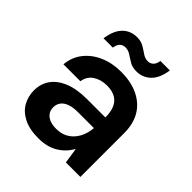

<svg xmlns="http://www.w3.org/2000/svg" viewBox="-192 -808 945 945"><g transform="rotate(45 280.0 -336.0)"><path d="M227 12Q165 12 124.5 -8.5Q84 -29 64.5 -63.5Q45 -98 45 -139Q45 -186 69.5 -220.5Q94 -255 142 -274.5Q190 -294 261 -294H388Q388 -333 376.5 -359Q365 -385 341.5 -398Q318 -411 283 -411Q242 -411 211.5 -391.5Q181 -372 175 -333H57Q62 -387 93 -426Q124 -465 173.5 -486.5Q223 -508 284 -508Q354 -508 404.5 -483.5Q455 -459 481.5 -414Q508 -369 508 -305V0H407L395 -80H394Q382 -59 366 -42.5Q350 -26 329.5 -13.5Q309 -1 283.5 5.5Q258 12 227 12ZM256 -83Q286 -83 309 -93.5Q332 -104 348.5 -123Q365 -142 374 -166Q383 -190 385 -216V-217H274Q238 -217 215 -208Q192 -199 181.5 -183.5Q171 -168 171 -148Q171 -127 181.5 -112.5Q192 -98 211 -90.5Q230 -83 256 -83ZM335 -562Q307 -562 287.5 -573.5Q268 -585 251 -596.5Q234 -608 214 -608Q197 -608 185.5 -597Q174 -586 171 -563H106Q115 -625 145 -654.5Q175 -684 219 -684Q247 -684 266.5 -672.5Q286 -661 303 -649Q320 -637 340 -637Q357 -637 368.5 -648.5Q380 -660 383 -682H449Q440 -621 409.5 -591.5Q379 -562 335 -562Z"/></g></svg>

Font: DM Sans 28pt SemiBold
Style: Regular
Weight: 600
Version: Version 4.004;gftools[0.9.30]